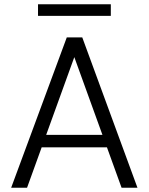

<svg xmlns="http://www.w3.org/2000/svg" viewBox="-20 -874 693 894"><path d="M32 0 291 -700H363L620 0H546L326 -608L106 0ZM152 -188 172 -246H480L501 -188ZM157 -800V-854H496V-800Z"/></svg>

Font: DM Sans 18pt Light
Style: Regular
Weight: 300
Designer: Colophon Foundry, Jonny Pinhorn
Foundry: Colophon Foundry
Version: Version 4.004;gftools[0.9.30]